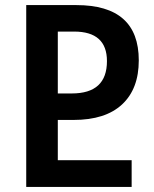

<svg xmlns="http://www.w3.org/2000/svg" viewBox="-20 -734 606 754"><path d="M83 0H497V-105H207V-263H269Q394 -263 459.5 -324Q525 -385 525 -497Q525 -714 280 -714H83ZM207 -367V-610H271Q400 -610 400 -494Q400 -367 262 -367Z"/></svg>

Font: Noto Sans Georgian SemiCondensed Semi
Style: Regular
Weight: 600
Width: 4
Designer: Monotype Design Team
Foundry: Monotype Imaging Inc.
Version: Version 1.901